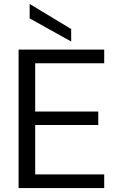

<svg xmlns="http://www.w3.org/2000/svg" viewBox="-20 -951 604 971"><path d="M74 0V-700H507V-631H158V-387H477V-319H158V-69H507V0ZM340 -741 130 -858V-931L340 -804Z"/></svg>

Font: Firefly Display
Style: Regular
Weight: 400
Designer: Colophon Foundry, Jonny Pinhorn
Foundry: Colophon Foundry
Version: Version 1.200; ttfautohint (v1.8.3)